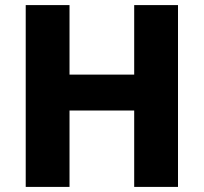

<svg xmlns="http://www.w3.org/2000/svg" viewBox="-20 -734 801 754"><path d="M679 0H507V-300H253V0H81V-714H253V-441H507V-714H679Z"/></svg>

Font: Noto Sans Canadian Aboriginal ExtraBold
Style: Regular
Weight: 800
Designer: Monotype Design Team, Typotheque's Kevin King
Foundry: Monotype Imaging Inc.
Version: Version 2.004; ttfautohint (v1.8.4.7-5d5b)